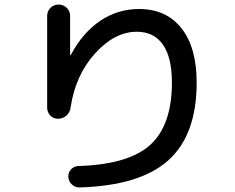

<svg xmlns="http://www.w3.org/2000/svg" viewBox="-20 -780 1040 849"><path d="M188.5 -304.7V-709Q188.5 -730.5 203.1 -745.1Q217.8 -759.8 238.8 -759.8Q259.8 -759.8 274.9 -745.6Q290 -731.4 290 -710V-538.1Q290 -536.1 291 -536.1Q293 -536.1 293 -537.1Q345.7 -635.7 423.3 -688Q501 -740.2 594.7 -740.2Q714.8 -740.2 782.2 -655.3Q849.6 -570.3 849.6 -415Q849.6 -183.6 724.6 -71.3Q599.6 41 332 48.8Q313.5 49.8 298.3 36.1Q283.2 22.5 282.2 2Q281.2 -16.6 293.9 -30.8Q306.6 -44.9 327.1 -45.9Q548.8 -52.7 644.5 -139.6Q740.2 -226.6 740.2 -415Q740.2 -526.4 700.2 -583Q660.2 -639.6 585 -639.6Q487.3 -639.6 400.4 -543.9Q313.5 -448.2 292 -303.7Q289.1 -282.2 273.4 -268.6Q257.8 -254.9 236.8 -254.9Q215.8 -254.9 202.1 -269.5Q188.5 -284.2 188.5 -304.7Z"/></svg>

Font: Rounded Mgen+ 1m medium
Style: Regular
Weight: 500
Designer: [Source Han Sans]
Ryoko NISHIZUKA  (kana & ideographs); Paul D. Hunt (Latin, Greek & Cyrillic); Wenlong ZHANG  (bopomofo
Version: Version 1.059.20150602